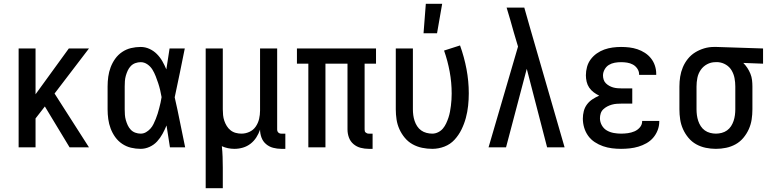

<svg xmlns="http://www.w3.org/2000/svg" viewBox="-20 -775 4040 1010"><path d="M346 0 216 -215 167 -152V0H78V-520H167V-279L342 -520H448L267 -283L448 0Z M720 8Q694 8 669 2Q644 -4 622.5 -18.5Q601 -33 586 -54Q571 -75 562 -99Q553 -123 549.5 -148.5Q546 -174 546 -200V-320Q546 -346 549.5 -371.5Q553 -397 562 -421Q571 -445 586 -466Q601 -487 622.5 -501.5Q644 -516 669 -522Q694 -528 720 -528Q744 -528 766 -518Q788 -508 805 -491Q822 -474 834 -453Q846 -432 855 -410Q859 -437 863.5 -464.5Q868 -492 872 -520H952Q939 -456 926 -391.5Q913 -327 899 -263Q914 -198 927 -132Q940 -66 954 0H874Q870 -29 865 -57.5Q860 -86 856 -115Q847 -93 835 -71Q823 -49 806.5 -31Q790 -13 767 -2.5Q744 8 720 8ZM720 -72Q735 -72 748 -79.5Q761 -87 771 -98Q781 -109 787.5 -122.5Q794 -136 799.5 -149.5Q805 -163 809.5 -177.5Q814 -192 817.5 -206Q821 -220 824.5 -234.5Q828 -249 830 -264Q827 -282 822.5 -301Q818 -320 812 -338Q806 -356 799 -374Q792 -392 782 -408.5Q772 -425 755.5 -436.5Q739 -448 720 -448Q706 -448 692 -443Q678 -438 668 -427.5Q658 -417 652 -404Q646 -391 642 -377Q638 -363 637 -348.5Q636 -334 636 -320V-200Q636 -186 637 -171.5Q638 -157 642 -143Q646 -129 652 -116Q658 -103 668 -92.5Q678 -82 692 -77Q706 -72 720 -72Z M1062 215V-520H1152V-200Q1152 -185 1153.5 -169.5Q1155 -154 1160 -139.5Q1165 -125 1173 -112Q1181 -99 1193 -89.5Q1205 -80 1220 -76Q1235 -72 1250 -72Q1272 -72 1292.5 -81.5Q1313 -91 1325.5 -109.5Q1338 -128 1343 -149.5Q1348 -171 1348 -193V-520H1438V-94Q1438 -89 1439.5 -85Q1441 -81 1444 -78Q1447 -75 1451 -73.5Q1455 -72 1460 -72H1481V8H1460Q1438 8 1417 2.5Q1396 -3 1379.5 -17Q1363 -31 1355.5 -51.5Q1348 -72 1348 -93Q1341 -72 1328.5 -52.5Q1316 -33 1298 -19Q1280 -5 1258 1.5Q1236 8 1213 8Q1196 8 1179 4.5Q1162 1 1147 -6Q1150 22 1151 50.5Q1152 79 1152 108V215Z M1940 8H1920Q1898 8 1877 2.5Q1856 -3 1839.5 -17Q1823 -31 1815.5 -51.5Q1808 -72 1808 -94V-440H1692V0H1602V-440H1542V-520H1958V-440H1898V-94Q1898 -89 1899 -85Q1900 -81 1903.5 -78Q1907 -75 1911 -73.5Q1915 -72 1920 -72H1940Z M2254 8Q2227 8 2200.5 2.5Q2174 -3 2150.5 -16Q2127 -29 2109.5 -50Q2092 -71 2081 -95.5Q2070 -120 2066 -146.5Q2062 -173 2062 -200V-520H2152V-200Q2152 -185 2154 -169.5Q2156 -154 2161 -139Q2166 -124 2174.5 -111Q2183 -98 2195.5 -89Q2208 -80 2223.5 -76Q2239 -72 2254 -72Q2270 -72 2285 -79.5Q2300 -87 2310 -99Q2320 -111 2327 -126Q2334 -141 2339 -156Q2344 -171 2347 -187Q2350 -203 2352 -219Q2354 -235 2355 -251Q2356 -267 2356 -283Q2356 -341 2345.5 -398Q2335 -455 2316 -509L2400 -536Q2422 -475 2434 -411.5Q2446 -348 2446 -284Q2446 -251 2442.5 -218.5Q2439 -186 2430.5 -154.5Q2422 -123 2407.5 -93.5Q2393 -64 2371 -40Q2349 -16 2318 -4Q2287 8 2254 8ZM2208 -600 2220 -755H2306L2279 -600Z M2550 0 2705 -530 2683 -604Q2674 -637 2664.5 -669.5Q2655 -702 2645 -735H2738L2769 -626L2950 0H2858L2751 -413L2642 0Z M3247 8Q3223 8 3199 5Q3175 2 3152 -6Q3129 -14 3108.5 -27.5Q3088 -41 3074 -60.5Q3060 -80 3053 -103.5Q3046 -127 3046 -151Q3046 -171 3051 -190.5Q3056 -210 3068 -226Q3080 -242 3097 -253Q3114 -264 3132 -272Q3117 -279 3103 -289.5Q3089 -300 3079.5 -314Q3070 -328 3066 -345Q3062 -362 3062 -379Q3062 -401 3068 -423Q3074 -445 3087.5 -463Q3101 -481 3119.5 -494Q3138 -507 3159 -514.5Q3180 -522 3202.5 -525Q3225 -528 3247 -528Q3269 -528 3290.5 -525.5Q3312 -523 3333 -516Q3354 -509 3372.5 -497Q3391 -485 3404.5 -468Q3418 -451 3425 -430Q3432 -409 3432 -387V-381H3342V-384Q3342 -400 3332.5 -414Q3323 -428 3309 -435.5Q3295 -443 3279 -445.5Q3263 -448 3247 -448Q3230 -448 3213.5 -445Q3197 -442 3183 -433.5Q3169 -425 3160.5 -409.5Q3152 -394 3152 -378Q3152 -367 3155.5 -356Q3159 -345 3167 -337Q3175 -329 3185 -323.5Q3195 -318 3205.5 -315Q3216 -312 3227.5 -311Q3239 -310 3250 -310H3306V-230H3250Q3237 -230 3224 -229Q3211 -228 3198.5 -224.5Q3186 -221 3174.5 -215Q3163 -209 3153.5 -200Q3144 -191 3140 -178.5Q3136 -166 3136 -153Q3136 -133 3146 -115.5Q3156 -98 3172.5 -88.5Q3189 -79 3208.5 -75.5Q3228 -72 3247 -72Q3265 -72 3283 -74.5Q3301 -77 3317.5 -84Q3334 -91 3346 -105Q3358 -119 3358 -137V-139H3448V-135Q3448 -112 3439.5 -90Q3431 -68 3416 -50.5Q3401 -33 3380.5 -21.5Q3360 -10 3338 -3.5Q3316 3 3293 5.5Q3270 8 3247 8Z M3746 8Q3719 8 3692.5 2.5Q3666 -3 3642.5 -16Q3619 -29 3601.5 -50Q3584 -71 3573 -95.5Q3562 -120 3558 -146.5Q3554 -173 3554 -200V-320Q3554 -346 3558 -371.5Q3562 -397 3572 -421Q3582 -445 3598.5 -465.5Q3615 -486 3637 -499.5Q3659 -513 3684 -520.5Q3709 -528 3735 -528H3750L3994 -520V-440L3890 -444Q3902 -432 3911.5 -417.5Q3921 -403 3927.5 -387Q3934 -371 3936 -354Q3938 -337 3938 -320V-200Q3938 -173 3934 -146.5Q3930 -120 3919 -95.5Q3908 -71 3890.5 -50Q3873 -29 3849.5 -16Q3826 -3 3799.5 2.5Q3773 8 3746 8ZM3746 -72Q3761 -72 3776.5 -76Q3792 -80 3804.5 -89Q3817 -98 3825.5 -111Q3834 -124 3839 -139Q3844 -154 3846 -169.5Q3848 -185 3848 -200V-320Q3848 -342 3844 -363.5Q3840 -385 3829 -404Q3818 -423 3799 -434.5Q3780 -446 3758 -448H3743Q3720 -448 3699.5 -437Q3679 -426 3666 -407Q3653 -388 3648.5 -365.5Q3644 -343 3644 -320V-200Q3644 -185 3646 -169.5Q3648 -154 3653 -139Q3658 -124 3666.5 -111Q3675 -98 3687.5 -89Q3700 -80 3715.5 -76Q3731 -72 3746 -72Z"/></svg>

Font: Iosevka Custom Medium
Style: Regular
Weight: 500
Monospace: yes
Designer: Belleve Invis
Foundry: Belleve Invis
Version: Version 32.5.0; ttfautohint (v1.8.4)